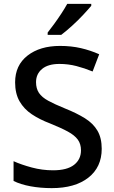

<svg xmlns="http://www.w3.org/2000/svg" viewBox="-20 -961 590 991"><path d="M505 -193Q505 -98 436 -44Q367 10 247 10Q189 10 137.5 0.5Q86 -9 50 -27V-129Q90 -111 144 -96.5Q198 -82 254 -82Q326 -82 362 -110Q398 -138 398 -185Q398 -218 381.5 -240.5Q365 -263 330 -282Q295 -301 238 -324Q185 -344 144.5 -371Q104 -398 81 -438Q58 -478 58 -536Q58 -624 122 -674Q186 -724 290 -724Q348 -724 397.5 -712.5Q447 -701 492 -681L458 -592Q417 -609 374.5 -620Q332 -631 287 -631Q228 -631 197 -605Q166 -579 166 -537Q166 -504 181 -481.5Q196 -459 229 -441Q262 -423 316 -401Q376 -377 418.5 -350.5Q461 -324 483 -286.5Q505 -249 505 -193ZM451 -931Q436 -913 409 -884Q382 -855 351 -827Q320 -799 296 -781H226V-793Q241 -812 260 -838Q279 -864 297 -891.5Q315 -919 327 -941H451Z"/></svg>

Font: Noto Sans Ethiopic Medium
Style: Regular
Weight: 500
Designer: Monotype Design Team
Foundry: Monotype Imaging Inc.
Version: Version 2.102; ttfautohint (v1.8.4.7-5d5b)